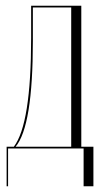

<svg xmlns="http://www.w3.org/2000/svg" viewBox="-20 -515 344 666"><path d="M8 131H3V-6H28Q88 -85 88 -384V-495H262V-6H304V131H270V0H8ZM34 -6H227V-489H94V-373Q94 -77 34 -6Z"/></svg>

Font: Moniqa ExtLt Narrow Display
Style: Regular
Weight: 200
Width: 4
Designer: Rajesh Rajput
Foundry: Rajesh Rajput
Version: Version 1.000